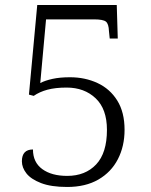

<svg xmlns="http://www.w3.org/2000/svg" viewBox="-20 -733 599 763"><path d="M247 10Q183 10 143 -5.5Q103 -21 85 -44Q67 -67 67 -92Q67 -139 111 -139Q111 -88 148 -61Q185 -34 247 -34Q319 -34 362 -79.5Q405 -125 405 -217Q405 -300 360 -342.5Q315 -385 245 -385Q200 -385 168.5 -376.5Q137 -368 114 -352L95 -357L128 -713H444L448 -580H416L413 -609Q412 -638 401 -647Q390 -656 354 -656H163L140 -403Q159 -413 188.5 -419.5Q218 -426 258 -426Q318 -426 367.5 -403Q417 -380 446 -333.5Q475 -287 475 -217Q475 -152 448.5 -100.5Q422 -49 371 -19.5Q320 10 247 10Z"/></svg>

Font: Noto Serif Malayalam Light
Style: Regular
Weight: 300
Designer: Indian type Foundry, Jelle Bosma, Monotype Design Team
Foundry: Monotype Imaging Inc.
Version: Version 2.104; ttfautohint (v1.8.4.7-5d5b)